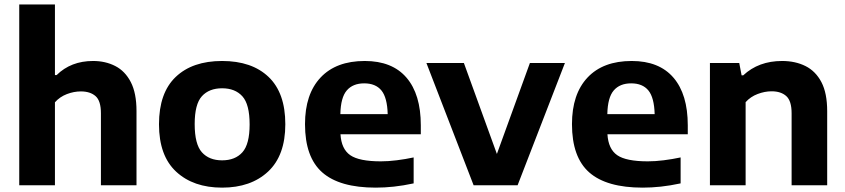

<svg xmlns="http://www.w3.org/2000/svg" viewBox="-20 -828 3778 858"><path d="M66 0V-808H225.5V-492.5H233Q297 -555.5 396 -555.5Q451 -555.5 495 -533Q539 -510.5 564.5 -461.2Q590 -412 590 -331.5V0H431V-322Q431 -377.5 407 -398.5Q383 -419.5 341.5 -419.5Q310 -419.5 278.8 -407.5Q247.5 -395.5 225.5 -371V0Z M972.5 10.5Q844 10.5 767.2 -60.8Q690.5 -132 690.5 -272.5Q690.5 -413 765.2 -484.2Q840 -555.5 972.5 -555.5Q1105.5 -555.5 1180.2 -484.2Q1255 -413 1255 -273Q1255 -133 1178 -61.2Q1101 10.5 972.5 10.5ZM972.5 -111.5Q1031 -111.5 1063.2 -147.5Q1095.5 -183.5 1095.5 -272Q1095.5 -362 1063 -397.8Q1030.5 -433.5 972.5 -433.5Q914.5 -433.5 882.2 -398Q850 -362.5 850 -273.5Q850 -183.5 882.2 -147.5Q914.5 -111.5 972.5 -111.5Z M1659 10.5Q1497.5 10.5 1420.2 -57.5Q1343 -125.5 1343 -273Q1343 -407.5 1412.5 -481.5Q1482 -555.5 1610 -555.5Q1732.5 -555.5 1796.5 -481Q1860.5 -406.5 1860.5 -268V-228H1501.5Q1505.5 -162 1545.2 -134.5Q1585 -107 1682 -107Q1715.5 -107 1753.2 -111.8Q1791 -116.5 1828.5 -124.5V-8.5Q1782 1.5 1740.2 6Q1698.5 10.5 1659 10.5ZM1607.5 -455.5Q1557 -455.5 1529.8 -424Q1502.5 -392.5 1501 -318H1712.5Q1710.5 -392 1684.5 -423.8Q1658.5 -455.5 1607.5 -455.5Z M2096.5 0 1885.5 -546.5H2053L2200.5 -140L2348 -546.5H2504.5L2293 0Z M2852 10.5Q2690.5 10.5 2613.2 -57.5Q2536 -125.5 2536 -273Q2536 -407.5 2605.5 -481.5Q2675 -555.5 2803 -555.5Q2925.5 -555.5 2989.5 -481Q3053.5 -406.5 3053.5 -268V-228H2694.5Q2698.5 -162 2738.2 -134.5Q2778 -107 2875 -107Q2908.5 -107 2946.2 -111.8Q2984 -116.5 3021.5 -124.5V-8.5Q2975 1.5 2933.2 6Q2891.5 10.5 2852 10.5ZM2800.5 -455.5Q2750 -455.5 2722.8 -424Q2695.5 -392.5 2694 -318H2905.5Q2903.5 -392 2877.5 -423.8Q2851.5 -455.5 2800.5 -455.5Z M3152.5 0V-546.5H3283.5L3294 -491.5H3301.5Q3370 -555.5 3475 -555.5Q3534 -555.5 3579.5 -532.8Q3625 -510 3650.8 -460.8Q3676.5 -411.5 3676.5 -331V0H3517.5V-322Q3517.5 -377 3493.8 -398.5Q3470 -420 3428 -420Q3397.5 -420 3365.8 -408Q3334 -396 3312 -371.5V0Z"/></svg>

Font: Encode Sans Semi Expanded
Style: Bold
Weight: 700
Width: 6
Designer: Multiple Designers
Foundry: Impallari Type
Version: Version 3.000; ttfautohint (v1.8.3) -l 8 -r 50 -G 200 -x 14 